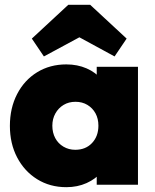

<svg xmlns="http://www.w3.org/2000/svg" viewBox="-20 -766 643 796"><path d="M255 10Q187 10 134 -23Q81 -56 51 -113.5Q21 -171 21 -244Q21 -318 51 -376Q81 -434 134 -466.5Q187 -499 255 -499Q301 -499 339 -482.5Q377 -466 401.5 -436Q426 -406 431 -368V-122Q426 -83 401.5 -53.5Q377 -24 339 -7Q301 10 255 10ZM292 -145Q335 -145 361.5 -173Q388 -201 388 -245Q388 -274 376 -296Q364 -318 342.5 -331Q321 -344 293 -344Q265 -344 243.5 -331Q222 -318 209.5 -295.5Q197 -273 197 -245Q197 -216 209 -193.5Q221 -171 243 -158Q265 -145 292 -145ZM381 0V-131L406 -251L381 -369V-489H552V0ZM162 -532 112 -606 263 -746H354L505 -606L455 -532L240 -649L377 -648Z"/></svg>

Font: Outfit Thin ExtraBold
Style: Regular
Weight: 800
Version: Version 1.100;gftools[0.9.27]